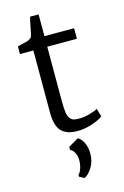

<svg xmlns="http://www.w3.org/2000/svg" viewBox="-141 -746 699 1081"><g transform="rotate(-15 208.5 -205.5)"><path d="M210.9 273.4 182.6 257.8V248Q192.9 238.8 200.7 216.6Q208.5 194.3 208.5 168.5Q208.5 143.6 198 123.8Q187.5 104 173.3 100.1V81.5L231.9 47.4Q251 56.2 264.6 83.7Q278.3 111.3 278.3 148.9Q278.3 193.8 256.6 228.5Q234.9 263.2 210.9 273.4ZM245.1 7.8Q216.8 7.8 196 2.4Q175.3 -2.9 156.7 -17.1Q138.2 -31.2 128.4 -60.1Q118.7 -88.9 118.7 -131.8V-495.1H40.5V-539.6Q49.8 -542.5 67.1 -546.4Q84.5 -550.3 94.2 -552.7Q104 -555.2 113.5 -561Q123 -566.9 126 -575.2Q129.4 -583.5 137.2 -625.2Q145 -667 150.4 -683.6H199.7V-556.6H372.6V-495.1H199.7V-177.7Q199.7 -136.2 203.1 -112.3Q206.5 -88.4 216.3 -76.2Q226.1 -64 238.3 -60.8Q250.5 -57.6 273.9 -57.6Q297.9 -57.6 330.8 -66.7Q363.8 -75.7 377.9 -85.4L392.1 -38.1Q370.6 -20.5 326.4 -6.3Q282.2 7.8 245.1 7.8Z"/></g></svg>

Font: HaufeMerriweatherSansLt
Style: Regular
Weight: 300
Designer: Eben Sorkin
Foundry: Eben Sorkin
Version: Version 1.56